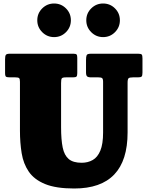

<svg xmlns="http://www.w3.org/2000/svg" viewBox="-20 -1057 842 1097"><path d="M542 -615H501.5Q483.5 -615 477.5 -620.8Q471.5 -626.5 471.5 -643.5V-713.5Q471.5 -734 475.2 -742Q479 -750 499.5 -750H770Q786 -750 790 -745Q794 -740 794 -723V-642.5Q794 -624.5 789.2 -619.8Q784.5 -615 768 -615H740Q720.5 -615 714.8 -610Q709 -605 709 -584.5V-300Q709 20 404 20Q299.5 20 237.5 -5.5Q175.5 -31 144.5 -76.2Q113.5 -121.5 103.8 -181.5Q94 -241.5 94 -310V-589.5Q94 -607 88.8 -611Q83.5 -615 67 -615H39Q20.5 -615 14.8 -618.5Q9 -622 9 -640.5V-718.5Q9 -737 13.5 -743.5Q18 -750 36 -750H400.5Q414 -750 417.8 -745.2Q421.5 -740.5 421.5 -726V-639.5Q421.5 -624.5 417.2 -619.8Q413 -615 397 -615H357Q336.5 -615 332.8 -608.8Q329 -602.5 329 -582V-330Q329 -259 338.2 -214.2Q347.5 -169.5 372.8 -148.2Q398 -127 446.5 -127Q482 -127 509.8 -142.8Q537.5 -158.5 553.2 -196.2Q569 -234 569 -300V-589.5Q569 -606.5 563.2 -610.8Q557.5 -615 542 -615ZM569 -845Q529.5 -845 501.2 -873.2Q473 -901.5 473 -941Q473 -981 501.2 -1009Q529.5 -1037 569 -1037Q609 -1037 637 -1009Q665 -981 665 -941Q665 -901.5 637 -873.2Q609 -845 569 -845ZM289 -845Q249.5 -845 221.2 -873.2Q193 -901.5 193 -941Q193 -981 221.2 -1009Q249.5 -1037 289 -1037Q329 -1037 357 -1009Q385 -981 385 -941Q385 -901.5 357 -873.2Q329 -845 289 -845Z"/></svg>

Font: Besley* Narrow Fatface
Style: Regular
Weight: 900
Width: 4
Designer: Owen Earl
Foundry: indestructible type*
Version: Version 3.000; ttfautohint (v1.8.3)